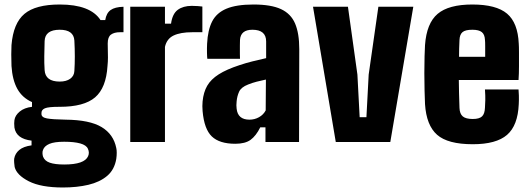

<svg xmlns="http://www.w3.org/2000/svg" viewBox="-20 -630 2353 852"><path d="M259 202Q162 202 108 174.5Q54 147 45 111Q44 104 43 93Q42 82 43 74Q47 51 65.5 35.5Q84 20 120 15V-6Q52 -14 44 -64Q43 -76 43 -82.5Q43 -89 44 -97Q47 -118 67.5 -135Q88 -152 122 -156V-177Q79 -196 57 -235.5Q35 -275 31 -337Q30 -368 30 -388.5Q30 -409 31 -430Q39 -527 88.5 -568.5Q138 -610 245 -610Q381 -610 426 -541H447Q452 -572 471 -585.5Q490 -599 528 -600V-487H512Q487 -487 472.5 -476.5Q458 -466 458 -437Q459 -394 459 -375Q459 -356 457 -337Q451 -240 402 -198Q353 -156 245 -156H242Q195 -156 179.5 -149.5Q164 -143 164 -129V-124Q164 -109 188.5 -104.5Q213 -100 271 -99Q378 -98 431 -66Q484 -34 496 27Q498 35 498 48Q498 61 496 75Q488 123 455.5 150.5Q423 178 372.5 190Q322 202 259 202ZM245 -268Q274 -268 291.5 -280.5Q309 -293 310 -315Q314 -376 310 -450Q307 -498 245 -498Q180 -498 178 -448Q177 -410 176.5 -380.5Q176 -351 178 -319Q181 -268 245 -268ZM265 100Q355 100 371 63Q378 47 370 30Q363 14 336 6.5Q309 -1 265 -1Q221 -1 199 8.5Q177 18 171 35Q168 42 168.5 50.5Q169 59 171 65Q178 84 201 92Q224 100 265 100Z M558 0V-600H712V-525H739Q745 -569 769 -586.5Q793 -604 831 -604Q845 -604 858 -603Q871 -602 878 -601V-487H833Q781 -487 750.5 -472.5Q720 -458 712 -422V0Z M1024 8Q954 8 920 -24.5Q886 -57 879 -137Q878 -145 878 -159Q878 -173 879 -180Q883 -221 899.5 -249.5Q916 -278 950.5 -300Q985 -322 1043 -341Q1073 -351 1099.5 -357.5Q1126 -364 1161 -372V-446Q1161 -498 1100 -498Q1048 -498 1045 -453Q1045 -448 1044.5 -428.5Q1044 -409 1044.5 -390.5Q1045 -372 1045 -369H900Q899 -375 898.5 -395.5Q898 -416 899 -436Q902 -497 921.5 -535Q941 -573 985 -591.5Q1029 -610 1105 -610Q1183 -610 1227 -589.5Q1271 -569 1289.5 -525.5Q1308 -482 1308 -412L1307 0H1158V-65H1135Q1116 -27 1092 -9.5Q1068 8 1024 8ZM1087 -99Q1110 -99 1129.5 -110Q1149 -121 1159 -140L1160 -277Q1140 -273 1119 -267.5Q1098 -262 1081 -255Q1050 -243 1041 -223Q1032 -203 1030 -180Q1029 -167 1029 -163Q1029 -159 1030 -148Q1035 -99 1087 -99Z M1470 0 1369 -600H1524L1566 -299L1576 -110H1606L1616 -299L1659 -600H1814L1712 0Z M2132 -233H2281Q2282 -227 2282.5 -206Q2283 -185 2282 -168Q2278 -73 2230 -31.5Q2182 10 2078 10Q1967 10 1919.5 -32Q1872 -74 1866 -168Q1865 -191 1864 -228Q1863 -265 1863 -305.5Q1863 -346 1864 -380Q1865 -414 1866 -430Q1873 -527 1922 -568.5Q1971 -610 2076 -610Q2182 -610 2230 -569.5Q2278 -529 2282 -436Q2283 -424 2283 -396.5Q2283 -369 2283 -336Q2283 -303 2281 -275H2016Q2016 -246 2017 -216Q2018 -186 2019 -151Q2020 -125 2033.5 -113.5Q2047 -102 2078 -102Q2107 -102 2119 -113.5Q2131 -125 2132 -152Q2133 -167 2133.5 -185.5Q2134 -204 2132 -233ZM2076 -498Q2045 -498 2032.5 -487.5Q2020 -477 2019 -453Q2018 -433 2017.5 -414Q2017 -395 2017 -378H2133Q2133 -404 2133 -425Q2133 -446 2132 -453Q2131 -477 2118 -487.5Q2105 -498 2076 -498Z"/></svg>

Font: Big Shoulders Text Black
Style: Regular
Weight: 900
Designer: Patric King
Foundry: XO Type Co
Version: Version 1.000; ttfautohint (v1.8.2)